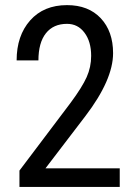

<svg xmlns="http://www.w3.org/2000/svg" viewBox="-20 -741 534 761"><path d="M454.6 0V-73.7H160.2L318.4 -280.8C391.6 -376.8 428.2 -460 428.2 -530.3C428.2 -587.9 411.9 -634 379.4 -668.7C346.8 -703.4 302.2 -720.7 245.6 -720.7C184.1 -720.7 135.4 -700.5 99.6 -660.2C63.8 -619.8 45.9 -566.9 45.9 -501.5H132.3C132.3 -548.3 142.2 -584.2 161.9 -609.1C181.6 -634 209.5 -646.5 245.6 -646.5C274.3 -646.5 297.4 -634.8 314.9 -611.3C332.5 -587.9 341.3 -557.3 341.3 -519.5C341.3 -489.9 335.4 -461.8 323.5 -435.3C311.6 -408.8 290.4 -374.8 259.8 -333.5L57.1 -64.9V0Z"/></svg>

Font: Roboto Condensed
Style: Regular
Weight: 400
Designer: Google
Version: Version 2.134; 2016